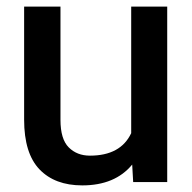

<svg xmlns="http://www.w3.org/2000/svg" viewBox="-20 -551 581 581"><path d="M486 0H383L380 -53Q328 10 229 10Q146 10 99.5 -38.5Q53 -87 53 -189V-531H163V-188Q163 -130 188 -105Q213 -80 252 -80Q345 -80 377 -148V-531H486Z"/></svg>

Font: Freesentation 6 SemiBold
Style: Regular
Weight: 600
Designer: glyphs from Roboto by Christian Robertson / Hangul glyphs from Noto Sans CJK(Source Han Sans) by Jang Soo-young and Kang
Foundry: PT&
Version: Version 2.001